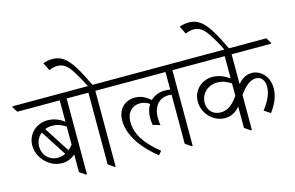

<svg xmlns="http://www.w3.org/2000/svg" viewBox="-137 -1149 2185 1422"><g transform="rotate(-15 955.0 -438.5)"><path d="M219 -121C260 -121 294 -138 319 -160V-25L364 6H372V-575H486V-582L461 -623H-31V-614L-6 -575H319V-411C285 -437 243 -456 192 -456C109 -456 36 -394 36 -304C36 -252 59 -206 94 -173C127 -141 167 -121 219 -121ZM214 -408C252 -408 283 -398 319 -374V-235C309 -222 297 -211 286 -202L160 -397C176 -404 194 -408 214 -408ZM83 -283C83 -321 100 -356 129 -379L256 -182C238 -173 219 -168 198 -168C129 -168 83 -219 83 -283Z M584 6H592V-575H706V-582L680 -623H583C491 -819 437 -885 344 -885C317 -885 293 -879 273 -872L303 -811C322 -820 346 -826 366 -826C414 -826 444 -801 479 -746C500 -713 523 -673 548 -623H424V-615L449 -575H539V-25Z M924 8 948 -20C843 -104 783 -187 783 -286C783 -357 826 -400 886 -400C913 -400 936 -392 959 -376C942 -349 932 -316 932 -276C932 -257 933 -242 937 -221L992 -205C989 -223 987 -241 987 -262C987 -346 1032 -403 1107 -403C1115 -403 1123 -402 1130 -401V-25L1175 6H1183V-575H1296V-582L1271 -623H643V-614L668 -575H1130V-440C1118 -443 1104 -444 1088 -444C1045 -444 1007 -428 979 -401C943 -432 907 -451 861 -451C785 -451 727 -398 727 -310C727 -188 821 -72 924 8Z M1471 -131C1518 -131 1557 -155 1584 -189V-25L1629 6H1637V-263C1677 -320 1719 -357 1764 -357C1804 -357 1829 -325 1829 -276C1829 -219 1799 -164 1758 -111L1806 -79C1848 -134 1873 -193 1873 -252C1873 -295 1860 -331 1838 -357C1814 -385 1782 -403 1743 -403C1703 -403 1668 -383 1637 -347V-575H1941V-582L1916 -623H1234V-614L1259 -575H1584V-404C1550 -428 1509 -450 1455 -450C1373 -450 1304 -388 1304 -301C1304 -253 1324 -210 1356 -179C1386 -150 1422 -131 1471 -131ZM1351 -279C1351 -344 1403 -401 1479 -401C1519 -401 1551 -388 1584 -366V-272C1545 -212 1502 -180 1450 -180C1388 -180 1351 -223 1351 -279Z M1597 -617H1632C1537 -819 1483 -885 1390 -885C1363 -885 1338 -879 1319 -872L1349 -811C1368 -820 1392 -826 1411 -826C1459 -826 1489 -801 1525 -746C1547 -712 1571 -671 1597 -617Z"/></g></svg>

Font: Noto Serif Devanagari SemiCondensed Light
Style: Regular
Weight: 300
Width: 4
Designer: Universal Thirst, Indian Type Foundry and the Monotype Design Team
Foundry: Monotype Imaging Inc.
Version: Version 2.004